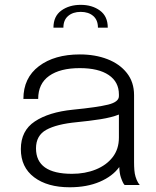

<svg xmlns="http://www.w3.org/2000/svg" viewBox="-20 -763 645 792"><path d="M267.5 9.5Q175.5 9.5 120.8 -31.8Q66 -73 66 -148Q66 -224 123.8 -262.2Q181.5 -300.5 280.5 -310.5Q382 -320.5 426.2 -331.5Q470.5 -342.5 470.5 -366.5V-373.5Q470.5 -425 428.5 -453.5Q386.5 -482 309 -482Q228 -482 182.8 -450Q137.5 -418 137.5 -355H76.5Q76.5 -441.5 140.5 -490Q204.5 -538.5 309.5 -538.5Q372.5 -538.5 423 -519Q473.5 -499.5 503.2 -462Q533 -424.5 533 -370.5V-94Q533 -77 534.2 -61.5Q535.5 -46 539 -34.5Q543.5 -20 548.5 -11.5Q553.5 -3 556.5 0H494Q487 -6.5 478.5 -31.5Q473 -48 472 -74Q444.5 -36 391.5 -13.2Q338.5 9.5 267.5 9.5ZM277 -46Q331 -46 375 -63.8Q419 -81.5 444.8 -114.8Q470.5 -148 470.5 -195.5V-290.5Q440.5 -278.5 394.5 -271.2Q348.5 -264 296.5 -259Q213.5 -251 171 -227.5Q128.5 -204 128.5 -151Q128.5 -46 277 -46ZM200.5 -649Q200.5 -696 233 -719.5Q265.5 -743 313 -743Q360 -743 392.2 -719.5Q424.5 -696 424.5 -649H384Q384 -680.5 364.5 -697.2Q345 -714 313 -714Q281 -714 261.2 -697.2Q241.5 -680.5 241.5 -649Z"/></svg>

Font: Epilogue Light
Style: Regular
Weight: 300
Designer: Tyler Finck
Foundry: Etcetera Type Co
Version: Version 2.111; ttfautohint (v1.8.3)